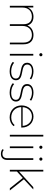

<svg xmlns="http://www.w3.org/2000/svg" viewBox="1618 -2400 980 4256"><g transform="rotate(90 2108.0 -272.0)"><path d="M757 -524C652 -524 575 -470 544 -388C519 -478 448 -524 351 -524C252 -524 179 -476 146 -399V-520H109V0H147V-279C147 -406 223 -489 347 -489C454 -489 517 -425 517 -302V0H555V-279C555 -406 631 -489 754 -489C861 -489 924 -425 924 -302V0H962V-305C962 -449 882 -524 757 -524Z M1212 0V-520H1174V0ZM1193 -653C1213 -653 1228 -669 1228 -688C1228 -707 1212 -723 1193 -723C1174 -723 1158 -707 1158 -688C1158 -669 1174 -653 1193 -653Z M1558 4C1690 4 1759 -53 1759 -136C1759 -333 1410 -220 1410 -385C1410 -444 1456 -490 1563 -490C1620 -490 1678 -474 1721 -442L1740 -472C1699 -503 1629 -524 1563 -524C1433 -524 1371 -460 1371 -384C1371 -181 1721 -295 1721 -135C1721 -73 1675 -30 1560 -30C1480 -30 1410 -60 1371 -95L1352 -65C1392 -26 1473 4 1558 4Z M2030 4C2162 4 2231 -53 2231 -136C2231 -333 1882 -220 1882 -385C1882 -444 1928 -490 2035 -490C2092 -490 2150 -474 2193 -442L2212 -472C2171 -503 2101 -524 2035 -524C1905 -524 1843 -460 1843 -384C1843 -181 2193 -295 2193 -135C2193 -73 2147 -30 2032 -30C1952 -30 1882 -60 1843 -95L1824 -65C1864 -26 1945 4 2030 4Z M2355 -284C2362 -403 2447 -490 2563 -490C2678 -490 2764 -403 2771 -284ZM2582 4C2659 4 2730 -26 2776 -82L2753 -107C2712 -56 2650 -31 2582 -31C2452 -31 2357 -122 2354 -253H2807C2808 -257 2808 -260 2808 -264C2808 -417 2703 -524 2563 -524C2422 -524 2317 -414 2317 -260C2317 -106 2427 4 2582 4Z M3006 0V-742H2968V0Z M3263 0V-520H3225V0ZM3244 -653C3264 -653 3279 -669 3279 -688C3279 -707 3263 -723 3244 -723C3225 -723 3209 -707 3209 -688C3209 -669 3225 -653 3244 -653Z M3392 198C3478 198 3525 143 3525 59V-520H3487V56C3487 126 3453 164 3390 164C3355 164 3325 154 3304 134L3286 162C3310 186 3351 198 3392 198ZM3506 -653C3526 -653 3541 -669 3541 -688C3541 -707 3525 -723 3506 -723C3487 -723 3471 -707 3471 -688C3471 -669 3487 -653 3506 -653Z M3954 -311 4179 -520H4129L3782 -204V-742H3744V0H3782V-157L3925 -287L4154 0H4202Z"/></g></svg>

Font: Montserrat-Alt1 ExtLt
Style: Regular
Weight: 200
Designer: Differentunic
Foundry: Differentunic
Version: Version 7.222